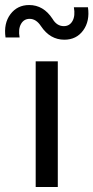

<svg xmlns="http://www.w3.org/2000/svg" viewBox="-67 -744 372 764"><path d="M189 -586C221 -586 246 -598.3 264 -623C282 -647.7 288.3 -678.3 283 -715H227C231 -692.3 229.2 -674.2 221.5 -660.5C213.8 -646.8 202.3 -640 187 -640C168.3 -640 153.3 -649.7 142 -669C118 -705.7 87 -724 49 -724C17.7 -724 -7.2 -711.8 -25.5 -687.5C-43.8 -663.2 -50.3 -632.3 -45 -595H11C7 -617 8.8 -634.8 16.5 -648.5C24.2 -662.2 35.7 -669 51 -669C68.3 -669 83.3 -659.3 96 -640C120 -604 151 -586 189 -586ZM75 0H163V-500H75Z"/></svg>

Font: Orkney
Style: Regular
Weight: 400
Designer: Samuel Oakes and Alfredo Marco Pradil
Foundry: Alfredo Marco Pradil
Version: 1.0; ttfautohint (v1.5)